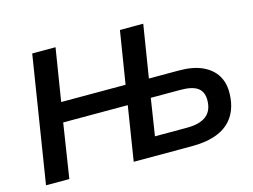

<svg xmlns="http://www.w3.org/2000/svg" viewBox="-96 -869 1364 1034"><g transform="rotate(-15 586.5 -352.5)"><path d="M42 0 154 -705H284L237 -412H596L643 -705H773L726 -412H893Q972 -412 1024 -388Q1076 -364 1101.5 -321.5Q1127 -279 1125 -221Q1123 -148 1091.5 -98.5Q1060 -49 1001 -24.5Q942 0 855 0H531L579 -303H219L172 0ZM677 -103H856Q927 -103 963 -131Q999 -159 1000 -216Q1001 -264 971 -286.5Q941 -309 874 -309H709Z"/></g></svg>

Font: Nunito Sans 11pt
Style: Bold Italic
Weight: 700
Italic angle: -9°
Version: Version 3.101;gftools[0.9.27]